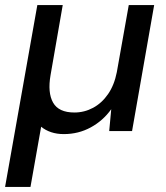

<svg xmlns="http://www.w3.org/2000/svg" viewBox="-35 -516 652 756"><path d="M-15 220 112 -496H212L164 -220Q152 -151 174 -112Q196 -73 258 -73Q297 -73 331.5 -91.5Q366 -110 390.5 -145.5Q415 -181 425 -232L472 -496H572L485 0H395L403 -86Q371 -41 322.5 -14.5Q274 12 216 12Q189 12 166.5 4.5Q144 -3 127 -17L85 220Z"/></svg>

Font: DM Sans 24pt Medium
Style: Italic
Weight: 500
Italic angle: -10°
Designer: Colophon Foundry, Jonny Pinhorn
Foundry: Colophon Foundry
Version: Version 4.004;gftools[0.9.30]